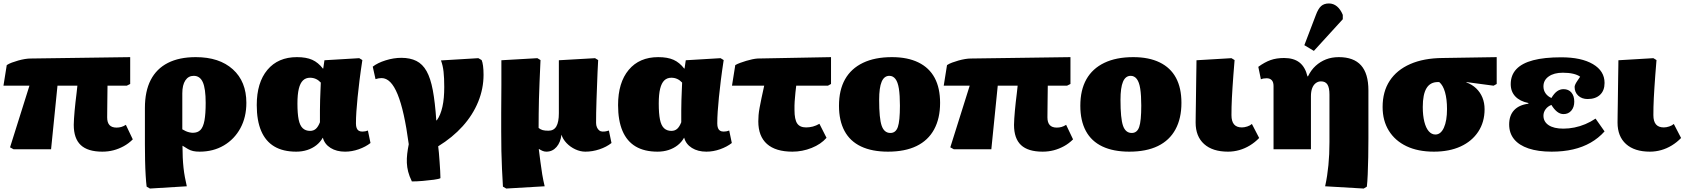

<svg xmlns="http://www.w3.org/2000/svg" viewBox="-27 -862 9730 1109"><path d="M564 14Q480 14 439.5 -24Q399 -62 399 -141Q399 -156 400.5 -177Q402 -198 404 -222Q406 -246 409 -271.5Q412 -297 415 -321.5Q418 -346 420 -367H305L268 0H51L31 -11L143 -367H-7L12 -486Q24 -494 41.5 -500.5Q59 -507 78.5 -512.5Q98 -518 116.5 -521Q135 -524 148 -524L725 -532V-377L705 -367H594Q594 -347 593.5 -327Q593 -307 593 -285Q593 -263 592.5 -238.5Q592 -214 592 -184Q592 -154 605.5 -139.5Q619 -125 646 -125Q660 -125 673 -128.5Q686 -132 700 -141L740 -57Q716 -33 687.5 -17.5Q659 -2 628.5 6Q598 14 564 14Z M839 227 820 216Q817 193 814.5 153Q812 113 811 65Q810 17 810 -28V-238Q810 -335 843.5 -400Q877 -465 942.5 -498.5Q1008 -532 1104 -532Q1240 -532 1318 -461.5Q1396 -391 1396 -268Q1396 -185 1361.5 -121.5Q1327 -58 1266 -22Q1205 14 1126 14Q1104 14 1088.5 10.5Q1073 7 1059 -1Q1045 -9 1028 -20H1027Q1027 17 1028.5 48Q1030 79 1033 107Q1036 135 1041 161.5Q1046 188 1052 214ZM1087 -95Q1115 -95 1131 -111.5Q1147 -128 1154 -166Q1161 -204 1161 -268Q1161 -350 1144.5 -387Q1128 -424 1092 -424Q1061 -424 1043.5 -397.5Q1026 -371 1026 -323V-115Q1036 -109 1046 -104.5Q1056 -100 1067 -97.5Q1078 -95 1087 -95Z M1684 14Q1608 14 1557.5 -16Q1507 -46 1481.5 -106Q1456 -166 1456 -255Q1456 -385 1517.5 -458.5Q1579 -532 1688 -532Q1742 -532 1776.5 -516.5Q1811 -501 1838 -466H1840L1847 -514L2048 -526L2066 -515Q2056 -450 2049.5 -397.5Q2043 -345 2038.5 -300Q2034 -255 2031.5 -218Q2029 -181 2029 -149Q2029 -133 2033 -122.5Q2037 -112 2045 -107Q2053 -102 2066 -102Q2075 -102 2082.5 -103.5Q2090 -105 2098 -108L2113 -36Q2085 -14 2045.5 0Q2006 14 1966 14Q1917 14 1882.5 -7.5Q1848 -29 1838 -66H1837Q1823 -41 1800 -23Q1777 -5 1747.5 4.5Q1718 14 1684 14ZM1764 -106Q1784 -106 1797.5 -118Q1811 -130 1821 -156Q1821 -194 1821 -225.5Q1821 -257 1822 -284Q1823 -311 1824 -336.5Q1825 -362 1826 -385Q1813 -399 1797.5 -406Q1782 -413 1764 -413Q1739 -413 1723 -397.5Q1707 -382 1699 -349.5Q1691 -317 1691 -264Q1691 -206 1698 -171.5Q1705 -137 1721.5 -121.5Q1738 -106 1764 -106Z M2352 186Q2337 155 2330.5 129.5Q2324 104 2323 78.5Q2322 53 2325 27Q2328 1 2334 -29Q2321 -126 2305 -198Q2289 -270 2269.5 -317.5Q2250 -365 2227 -388Q2204 -411 2177 -411Q2160 -411 2142 -405L2126 -477Q2154 -499 2200.5 -513.5Q2247 -528 2291 -528Q2342 -528 2378 -510Q2414 -492 2437 -451Q2460 -410 2473 -340.5Q2486 -271 2493 -167H2496Q2507 -182 2515 -201.5Q2523 -221 2528.5 -245.5Q2534 -270 2536.5 -298.5Q2539 -327 2539 -359Q2539 -412 2535 -448Q2531 -484 2520 -513L2736 -526L2755 -515Q2760 -504 2763 -482Q2766 -460 2766 -430Q2766 -350 2735 -274Q2704 -198 2645.5 -133Q2587 -68 2504 -17Q2506 -4 2508 19.5Q2510 43 2512 71Q2514 99 2515.5 124.5Q2517 150 2517 167Q2509 172 2479.5 176Q2450 180 2415 183Q2380 186 2352 186Z M2897 227 2878 216Q2875 163 2872.5 113Q2870 63 2869 10Q2868 -43 2868 -103Q2868 -119 2868 -147Q2868 -175 2868 -211.5Q2868 -248 2868.5 -289Q2869 -330 2869 -371Q2869 -412 2869 -449Q2869 -486 2869 -514L3077 -526L3095 -515Q3092 -443 3089.5 -388.5Q3087 -334 3086 -289Q3085 -244 3084.5 -204.5Q3084 -165 3084 -123Q3095 -114 3107.5 -110.5Q3120 -107 3141 -107Q3172 -107 3186.5 -132Q3201 -157 3201 -208Q3201 -219 3201 -237.5Q3201 -256 3201 -280.5Q3201 -305 3201 -334.5Q3201 -364 3201 -394.5Q3201 -425 3201 -455.5Q3201 -486 3201 -514L3410 -526L3428 -515Q3426 -484 3424.5 -446Q3423 -408 3421.5 -367Q3420 -326 3418.5 -286Q3417 -246 3416.5 -211.5Q3416 -177 3416 -152Q3416 -138 3421 -126.5Q3426 -115 3434.5 -108.5Q3443 -102 3454 -102Q3465 -102 3473 -103.5Q3481 -105 3490 -108L3505 -36Q3476 -13 3435.5 0.5Q3395 14 3354 14Q3325 14 3296 0.5Q3267 -13 3245.5 -35.5Q3224 -58 3216 -84Q3211 -40 3187.5 -13Q3164 14 3129 14Q3118 14 3108 10Q3098 6 3087 -1H3085Q3090 36 3094.5 73Q3099 110 3105 145.5Q3111 181 3119 214Z M3771 14Q3695 14 3644.5 -16Q3594 -46 3568.5 -106Q3543 -166 3543 -255Q3543 -385 3604.5 -458.5Q3666 -532 3775 -532Q3829 -532 3863.5 -516.5Q3898 -501 3925 -466H3927L3934 -514L4135 -526L4153 -515Q4143 -450 4136.5 -397.5Q4130 -345 4125.5 -300Q4121 -255 4118.5 -218Q4116 -181 4116 -149Q4116 -133 4120 -122.5Q4124 -112 4132 -107Q4140 -102 4153 -102Q4162 -102 4169.5 -103.5Q4177 -105 4185 -108L4200 -36Q4172 -14 4132.5 0Q4093 14 4053 14Q4004 14 3969.5 -7.5Q3935 -29 3925 -66H3924Q3910 -41 3887 -23Q3864 -5 3834.5 4.5Q3805 14 3771 14ZM3851 -106Q3871 -106 3884.5 -118Q3898 -130 3908 -156Q3908 -194 3908 -225.5Q3908 -257 3909 -284Q3910 -311 3911 -336.5Q3912 -362 3913 -385Q3900 -399 3884.5 -406Q3869 -413 3851 -413Q3826 -413 3810 -397.5Q3794 -382 3786 -349.5Q3778 -317 3778 -264Q3778 -206 3785 -171.5Q3792 -137 3808.5 -121.5Q3825 -106 3851 -106Z M4550 14Q4453 14 4403 -30.5Q4353 -75 4353 -161Q4353 -178 4354.5 -197Q4356 -216 4360.5 -240Q4365 -264 4371.5 -295.5Q4378 -327 4387 -367H4201L4220 -486Q4232 -493 4248.5 -499Q4265 -505 4283 -510.5Q4301 -516 4318 -519.5Q4335 -523 4348 -524L4773 -532V-377L4755 -367H4572Q4569 -344 4567.5 -328Q4566 -312 4565 -299.5Q4564 -287 4563 -275.5Q4562 -264 4562 -252.5Q4562 -241 4562 -227Q4562 -172 4577.5 -149Q4593 -126 4629 -126Q4649 -126 4668 -131Q4687 -136 4706 -147L4747 -66Q4715 -29 4661 -7.5Q4607 14 4550 14Z M5102 14Q5010 14 4946.5 -16Q4883 -46 4851 -105.5Q4819 -165 4819 -251Q4819 -342 4854 -404Q4889 -466 4957.5 -499Q5026 -532 5125 -532Q5215 -532 5277.5 -501.5Q5340 -471 5371.5 -412.5Q5403 -354 5403 -268Q5403 -178 5368.5 -114.5Q5334 -51 5267 -18.5Q5200 14 5102 14ZM5116 -94Q5147 -94 5159 -128.5Q5171 -163 5171 -252Q5171 -312 5165 -350Q5159 -388 5145 -406Q5131 -424 5110 -424Q5080 -424 5065.5 -390Q5051 -356 5051 -285Q5051 -178 5065.5 -136Q5080 -94 5116 -94Z M5995 14Q5911 14 5870.5 -24Q5830 -62 5830 -141Q5830 -156 5831.5 -177Q5833 -198 5835 -222Q5837 -246 5840 -271.5Q5843 -297 5846 -321.5Q5849 -346 5851 -367H5736L5699 0H5482L5462 -11L5574 -367H5424L5443 -486Q5455 -494 5472.5 -500.5Q5490 -507 5509.5 -512.5Q5529 -518 5547.5 -521Q5566 -524 5579 -524L6156 -532V-377L6136 -367H6025Q6025 -347 6024.5 -327Q6024 -307 6024 -285Q6024 -263 6023.5 -238.5Q6023 -214 6023 -184Q6023 -154 6036.5 -139.5Q6050 -125 6077 -125Q6091 -125 6104 -128.5Q6117 -132 6131 -141L6171 -57Q6147 -33 6118.5 -17.5Q6090 -2 6059.5 6Q6029 14 5995 14Z M6496 14Q6404 14 6340.5 -16Q6277 -46 6245 -105.5Q6213 -165 6213 -251Q6213 -342 6248 -404Q6283 -466 6351.5 -499Q6420 -532 6519 -532Q6609 -532 6671.5 -501.5Q6734 -471 6765.5 -412.5Q6797 -354 6797 -268Q6797 -178 6762.5 -114.5Q6728 -51 6661 -18.5Q6594 14 6496 14ZM6510 -94Q6541 -94 6553 -128.5Q6565 -163 6565 -252Q6565 -312 6559 -350Q6553 -388 6539 -406Q6525 -424 6504 -424Q6474 -424 6459.5 -390Q6445 -356 6445 -285Q6445 -178 6459.5 -136Q6474 -94 6510 -94Z M7066 14Q6977 14 6928 -30Q6879 -74 6879 -154Q6879 -171 6879.5 -199.5Q6880 -228 6880.5 -264.5Q6881 -301 6881.5 -339Q6882 -377 6882.5 -412.5Q6883 -448 6883.5 -475Q6884 -502 6884 -514L7086 -526L7104 -515Q7100 -467 7097 -427.5Q7094 -388 7092 -356Q7090 -324 7088.5 -296Q7087 -268 7086.5 -244Q7086 -220 7086 -197Q7086 -161 7101 -143.5Q7116 -126 7146 -126Q7161 -126 7177.5 -131.5Q7194 -137 7204 -146L7246 -65Q7222 -40 7192.5 -22Q7163 -4 7131 5Q7099 14 7066 14Z M7850 227 7627 214Q7634 182 7638.5 152Q7643 122 7646 91.5Q7649 61 7650.5 28Q7652 -5 7652 -41V-316Q7652 -355 7640.5 -373.5Q7629 -392 7603 -392Q7586 -392 7572.5 -381.5Q7559 -371 7552 -352Q7545 -333 7545 -306V0H7329V-365Q7329 -388 7318.5 -399Q7308 -410 7289 -410Q7270 -410 7256 -404L7241 -476Q7278 -503 7312 -515Q7346 -527 7390 -527Q7446 -527 7479 -501Q7512 -475 7525 -421H7528Q7546 -458 7572.5 -482Q7599 -506 7632 -519Q7665 -532 7706 -532Q7792 -532 7834.5 -484.5Q7877 -437 7877 -340V-62Q7877 -9 7876 45.5Q7875 100 7873 145.5Q7871 191 7868 216ZM7562 -568 7507 -601 7573 -774Q7587 -812 7604 -827Q7621 -842 7649 -842Q7675 -842 7695.5 -825Q7716 -808 7729 -776V-751Z M8255 14Q8163 14 8097 -17.5Q8031 -49 7995 -107Q7959 -165 7959 -244Q7959 -333 8000 -395.5Q8041 -458 8118.5 -492Q8196 -526 8305 -527L8618 -532V-377L8600 -367L8443 -388V-386Q8476 -374 8499.5 -351.5Q8523 -329 8535.5 -298.5Q8548 -268 8548 -231Q8548 -157 8511.5 -101.5Q8475 -46 8409.5 -16Q8344 14 8255 14ZM8264 -85Q8295 -85 8313 -124.5Q8331 -164 8331 -232Q8331 -289 8319.5 -329.5Q8308 -370 8286 -388H8278Q8234 -388 8212.5 -352.5Q8191 -317 8191 -244Q8191 -195 8200 -159Q8209 -123 8225.5 -104Q8242 -85 8264 -85Z M8935 14Q8857 14 8802 -4.5Q8747 -23 8718.5 -58Q8690 -93 8690 -143Q8690 -195 8718.5 -225.5Q8747 -256 8801 -263V-267Q8752 -277 8725.5 -305Q8699 -333 8699 -376Q8699 -428 8731.5 -462.5Q8764 -497 8828.5 -514Q8893 -531 8991 -531Q9107 -531 9174 -491.5Q9241 -452 9241 -383Q9241 -339 9215 -314.5Q9189 -290 9143 -290Q9110 -290 9089 -309.5Q9068 -329 9068 -360Q9068 -365 9071.5 -373.5Q9075 -382 9082.5 -393Q9090 -404 9100 -419Q9085 -430 9059.5 -436Q9034 -442 9000 -442Q8949 -442 8918.5 -420.5Q8888 -399 8888 -363Q8888 -340 8900.5 -322.5Q8913 -305 8934 -296Q8950 -323 8967 -335Q8984 -347 9004 -347Q9033 -347 9049.5 -327.5Q9066 -308 9066 -275Q9066 -243 9049 -223Q9032 -203 9004 -203Q8984 -203 8966.5 -217Q8949 -231 8934 -256Q8913 -248 8900.5 -231Q8888 -214 8888 -194Q8888 -159 8918 -139Q8948 -119 9003 -119Q9035 -119 9067 -125.5Q9099 -132 9130 -145Q9161 -158 9189 -177L9241 -103Q9206 -64 9160.5 -38Q9115 -12 9059 1Q9003 14 8935 14Z M9503 14Q9414 14 9365 -30Q9316 -74 9316 -154Q9316 -171 9316.5 -199.5Q9317 -228 9317.5 -264.5Q9318 -301 9318.5 -339Q9319 -377 9319.5 -412.5Q9320 -448 9320.5 -475Q9321 -502 9321 -514L9523 -526L9541 -515Q9537 -467 9534 -427.5Q9531 -388 9529 -356Q9527 -324 9525.5 -296Q9524 -268 9523.5 -244Q9523 -220 9523 -197Q9523 -161 9538 -143.5Q9553 -126 9583 -126Q9598 -126 9614.5 -131.5Q9631 -137 9641 -146L9683 -65Q9659 -40 9629.5 -22Q9600 -4 9568 5Q9536 14 9503 14Z"/></svg>

Font: Literata 18pt Black
Style: Regular
Weight: 900
Designer: Latin by Veronika Burian and Jose Scaglione. Greek by Irene Vlachou. Cyrillic by Vera Evstafieva.
Foundry: TypeTogether
Version: Version 3.103;gftools[0.9.29]